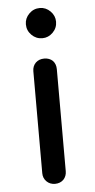

<svg xmlns="http://www.w3.org/2000/svg" viewBox="-55 -801 411 835"><g transform="rotate(-5 151.0 -384.0)"><path d="M151.4 0Q128.9 0 114.3 -14.6Q99.6 -29.3 99.6 -50.8Q99.6 -199.2 99.6 -496.1Q99.6 -518.6 114.3 -533.2Q128.9 -546.9 151.4 -546.9Q173.8 -546.9 188.5 -533.2Q202.1 -518.6 202.1 -496.1Q202.1 -347.7 202.1 -50.8Q202.1 -29.3 188.5 -14.6Q173.8 0 151.4 0ZM151.4 -635.7Q124 -635.7 104.5 -655.3Q85 -674.8 85 -702.1Q85 -728.5 104.5 -748Q124 -767.6 151.4 -767.6Q177.7 -767.6 197.3 -748Q216.8 -728.5 216.8 -702.1Q216.8 -674.8 197.3 -655.3Q177.7 -635.7 151.4 -635.7Z"/></g></svg>

Font: Abed
Style: Bold
Weight: 700
Designer: Johan Aakerlund
Version: Version 3.105